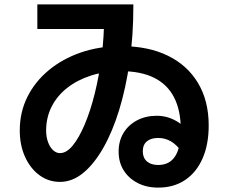

<svg xmlns="http://www.w3.org/2000/svg" viewBox="-20 -794 1040 874"><path d="M700 60Q647 60 606.5 39Q566 18 543 -18.5Q520 -55 520 -104Q520 -152 542 -188.5Q564 -225 603.5 -246Q643 -267 693 -267Q748 -267 794 -236Q840 -205 883 -139L811 -98Q786 -134 759 -150Q732 -166 700 -166Q667 -166 648.5 -150.5Q630 -135 630 -105Q630 -76 648.5 -59.5Q667 -43 700 -43Q752 -43 777.5 -83Q803 -123 803 -203Q803 -291 772.5 -350.5Q742 -410 681.5 -440Q621 -470 531 -470Q456 -470 394 -450Q332 -430 286 -394Q240 -358 215 -308.5Q190 -259 190 -200Q190 -171 198.5 -147.5Q207 -124 221.5 -110.5Q236 -97 253 -97Q283 -97 311.5 -132Q340 -167 366 -228.5Q392 -290 411.5 -369Q431 -448 442.5 -537.5Q454 -627 454 -717L507 -662H150V-774H587V-764Q587 -632 570 -512.5Q553 -393 522.5 -293.5Q492 -194 450 -120.5Q408 -47 358.5 -6.5Q309 34 253 34Q201 34 159.5 3.5Q118 -27 94 -80Q70 -133 70 -200Q70 -283 104.5 -352.5Q139 -422 201.5 -474Q264 -526 348 -555Q432 -584 531 -584Q655 -584 744 -540.5Q833 -497 881.5 -416Q930 -335 930 -223Q930 -136 902 -72.5Q874 -9 822.5 25.5Q771 60 700 60Z"/></svg>

Font: M PLUS 1 Thin
Style: Bold
Weight: 700
Version: Version 1.001